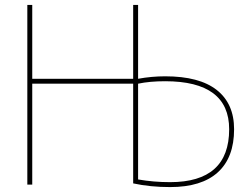

<svg xmlns="http://www.w3.org/2000/svg" viewBox="-20 -750 1022 780"><path d="M521 -410H111V0H91V-730H111V-430H521V-730H541V-430Q596 -440 651 -440Q790 -440 860.5 -384.5Q931 -329 931 -225Q931 -110 865 -50Q799 10 671 10Q590 10 521 -5ZM541 -410V-21Q604 -10 671 -10Q911 -10 911 -225Q911 -420 651 -420Q588 -420 541 -410Z"/></svg>

Font: Mplus 1p Thin
Style: Regular
Weight: 250
Version: Version 1.061